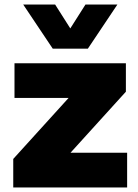

<svg xmlns="http://www.w3.org/2000/svg" viewBox="-20 -828 610 848"><path d="M38.5 0V-126L283 -395.5H44V-548.5H536V-423L291.5 -153.5H541.5V0ZM213 -613 82.5 -808H223.5L290.5 -702.5L357.5 -808H498.5L368 -613Z"/></svg>

Font: Encode Sans SmExp XBd
Style: Regular
Weight: 800
Width: 6
Designer: Multiple Designers
Foundry: Impallari Type
Version: Version 3.002; ttfautohint (v1.8.3) -l 8 -r 50 -G 200 -x 14 